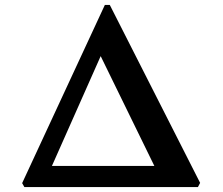

<svg xmlns="http://www.w3.org/2000/svg" viewBox="-20 -760 904 780"><path d="M426 -740 793 -17 784 0H79L70 -16L406 -740ZM191 -86H607L389 -532Z"/></svg>

Font: Koeln Type Serif
Style: Bold
Weight: 700
Designer: Eben Sorkin
Foundry: Eben Sorkin
Version: Version 2.002